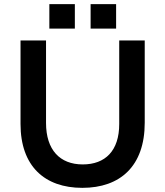

<svg xmlns="http://www.w3.org/2000/svg" viewBox="-20 -895 797 926"><path d="M377 11C560 11 678 -94 678 -303V-700H555V-297C555 -168 488 -102 379 -102C269 -102 202 -172 202 -302V-700H79V-297C79 -94 195 11 377 11ZM417 -875V-757H540V-875ZM218 -875V-757H341V-875Z"/></svg>

Font: Mission Medium
Style: Regular
Weight: 500
Version: Version 1.000;FEAKit 1.0